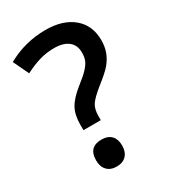

<svg xmlns="http://www.w3.org/2000/svg" viewBox="-181 -815 816 920"><g transform="rotate(-30 226.5 -355.0)"><path d="M234 -239Q234 -278 249 -301Q264 -324 310 -361Q365 -404 385 -428Q407 -455 417.5 -483.5Q428 -512 428 -548Q428 -630 372 -677Q316 -724 220 -724Q106 -724 8 -669L49 -583Q92 -605 130.5 -616.5Q169 -628 212 -628Q263 -628 290.5 -606Q318 -584 318 -543Q318 -518 311 -500.5Q304 -483 285 -462.5Q266 -442 226 -411Q177 -372 157.5 -336.5Q138 -301 138 -248V-217H234ZM190 14Q224 14 243 -6Q262 -26 262 -61Q262 -96 243.5 -115.5Q225 -135 190 -135Q118 -135 118 -61Q118 -26 137 -6Q156 14 190 14Z"/></g></svg>

Font: OpenSansMMV
Style: Semibold
Weight: 600
Designer: Steve Matteson
Foundry: Ascender Corporation
Version: Version 6.000